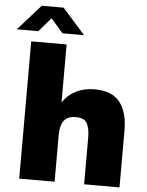

<svg xmlns="http://www.w3.org/2000/svg" viewBox="-101 -1038 831 1089"><g transform="rotate(5 314.0 -494.0)"><path d="M50 0V-781.5H251.5V-451.5Q280 -495 326.5 -518.5Q373 -542 433 -542Q531.5 -542 576.2 -485Q621 -428 621 -325.5V0H419.5V-266Q419.5 -316.5 404.5 -346Q389.5 -375.5 340 -375.5Q291.5 -375.5 271.5 -346.8Q251.5 -318 251.5 -266V0ZM-37.5 -842.5 92 -988H216.5L345.5 -842.5H222.5L153.5 -922L85 -842.5Z"/></g></svg>

Font: Epilogue Black
Style: Regular
Weight: 900
Designer: Tyler Finck
Foundry: Etcetera Type Co
Version: Version 2.111; ttfautohint (v1.8.3)